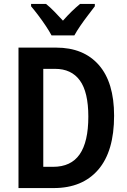

<svg xmlns="http://www.w3.org/2000/svg" viewBox="-20 -956 648 976"><path d="M560 -368Q560 -187 479.5 -93.5Q399 0 253 0H74V-714H265Q405 -714 482.5 -625.5Q560 -537 560 -368ZM429 -363Q429 -488 386 -547Q343 -606 260 -606H200V-108H250Q341 -108 385 -171.5Q429 -235 429 -363ZM242 -776Q231 -797 213 -824Q195 -851 175 -877.5Q155 -904 138 -924V-936H214Q234 -920 255.5 -898Q277 -876 300 -851Q324 -878 344 -897.5Q364 -917 387 -936H462V-924Q447 -904 427 -878Q407 -852 388.5 -825Q370 -798 358 -776Z"/></svg>

Font: Noto Sans Bengali Condensed SemiBold
Style: Regular
Weight: 600
Width: 3
Designer: Joana Ranito - Universal Thirst; Jelle Bosma - Monotype Design Team
Foundry: Universal Thirst ehf.
Version: Version 3.000; ttfautohint (v1.8.4.7-5d5b)